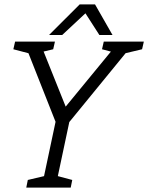

<svg xmlns="http://www.w3.org/2000/svg" viewBox="-20 -857 677 877"><path d="M280 -370 524 -667H597L297 -300H234L89 -667H161ZM240 -330H303L233 0H170ZM49 -667H129L117 -612L41 -632ZM454 -667H534L522 -612L446 -632ZM139 -612 151 -667H231L223 -632ZM545 -612 557 -667H637L629 -632ZM100 0 107 -35 192 -55 180 0ZM223 0 235 -55 310 -35 303 0ZM344 -837H414L494 -697H434ZM414 -837 264 -697H204L344 -837Z"/></svg>

Font: Epunda Slab Light
Style: Italic
Weight: 300
Italic angle: -12°
Designer: Simon Atzbach
Foundry: typofactur
Version: Version 1.102